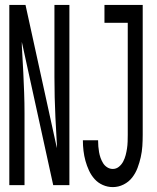

<svg xmlns="http://www.w3.org/2000/svg" viewBox="-20 -755 640 783"><path d="M18 0V-735H84L212 -151V-165L206 -276Q204 -317 203 -358.5Q202 -400 202 -441V-735H263V0H197L69 -584V-570L75 -459Q77 -418 78.5 -376.5Q80 -335 80 -294V0ZM440 8Q419 8 399.5 -0.5Q380 -9 366 -24.5Q352 -40 343 -59.5Q334 -79 328.5 -99Q323 -119 320.5 -140Q318 -161 318 -182V-183H380Q380 -170 381 -158Q382 -146 384 -134.5Q386 -123 390 -111.5Q394 -100 400.5 -89.5Q407 -79 417.5 -72.5Q428 -66 440 -66Q454 -66 465 -75Q476 -84 482.5 -96.5Q489 -109 492.5 -122.5Q496 -136 498 -149.5Q500 -163 500.5 -177Q501 -191 501 -205V-662H406V-735H562V-205Q562 -182 560.5 -159Q559 -136 554 -114Q549 -92 541 -70.5Q533 -49 519 -31Q505 -13 484 -2.5Q463 8 440 8Z"/></svg>

Font: Nova Nerd Font
Style: Regular
Weight: 400
Designer: Belleve Invis
Foundry: Belleve Invis
Version: Version 24.1.4; ttfautohint (v1.8.4);Nerd Fonts 3.1.1